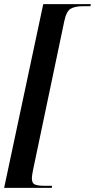

<svg xmlns="http://www.w3.org/2000/svg" viewBox="-44 -780 459 928"><path d="M-24 128 165 -760H395L393 -750H357Q319 -750 298 -738Q277 -726 267 -679L115 45Q110 71 110 82Q110 106 125.5 112Q141 118 168 118H208L206 128Z"/></svg>

Font: Noto Serif Display Condensed SemiBold
Style: Italic
Weight: 600
Width: 3
Italic angle: -12°
Designer: Monotype Design Team
Foundry: Monotype Imaging Inc.
Version: Version 2.009